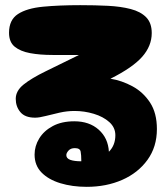

<svg xmlns="http://www.w3.org/2000/svg" viewBox="-20 -727 643 744"><path d="M316 -3Q260 -3 214 -17Q168 -31 141 -58.5Q114 -86 114 -128Q114 -161 132 -190.5Q150 -220 184.5 -238.5Q219 -257 268 -257Q326 -257 362.5 -224.5Q399 -192 402 -139Q427 -164 427 -203Q427 -233 403.5 -254Q380 -275 343.5 -286Q307 -297 269 -297Q240 -297 211 -290.5Q182 -284 157 -277.5Q132 -271 116 -271Q77 -271 59 -292.5Q41 -314 41 -344Q41 -375 71.5 -399.5Q102 -424 157.5 -451Q213 -478 286 -514Q233 -514 184 -514Q135 -514 97 -521Q59 -528 37 -546Q15 -564 15 -600Q15 -650 49.5 -672.5Q84 -695 146.5 -701Q209 -707 291 -707Q348 -707 398 -704.5Q448 -702 486.5 -692Q525 -682 546.5 -660Q568 -638 568 -599Q568 -549 531 -507Q494 -465 408 -422Q452 -415 493.5 -392.5Q535 -370 561.5 -329.5Q588 -289 588 -227Q588 -158 551.5 -107.5Q515 -57 453.5 -30Q392 -3 316 -3ZM237 -126Q237 -113 252.5 -107.5Q268 -102 295 -102V-106Q295 -126 292.5 -139.5Q290 -153 270 -153Q254 -153 245.5 -143.5Q237 -134 237 -126Z"/></svg>

Font: Cherry Bomb One
Style: Regular
Weight: 400
Designer: satsuyako
Foundry: satsuyako
Version: Version 4.100; ttfautohint (v1.8.3)